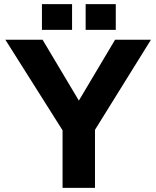

<svg xmlns="http://www.w3.org/2000/svg" viewBox="-20 -913 760 933"><path d="M284 -279.8 6 -720H186.8L363.2 -424.2L539.2 -720H713.6L441.6 -282.2V0H284ZM183.8 -892.8H330.2V-768H183.8ZM396.2 -892.8H542.6V-768H396.2Z"/></svg>

Font: Aspekta Variable
Style: Regular
Weight: 400
Designer: Ivo Dolenc
Version: Version 2.100